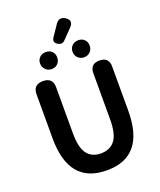

<svg xmlns="http://www.w3.org/2000/svg" viewBox="-196 -1234 1139 1368"><g transform="rotate(-20 373.5 -550.5)"><path d="M518.6 -320.3V-668.9Q518.6 -740.2 589.8 -740.2Q661.1 -740.2 661.1 -668.9V-333Q661.1 13.7 375 13.7Q86.9 13.7 86.9 -333V-666Q86.9 -740.2 161.1 -740.2Q235.4 -740.2 235.4 -666V-320.3Q235.4 -209 271 -161.6Q306.6 -114.3 375 -114.3Q445.3 -114.3 481.9 -162.1Q518.6 -210 518.6 -320.3ZM251 -798.8Q223.6 -798.8 204.6 -817.9Q185.5 -836.9 185.5 -864.3Q185.5 -891.6 204.1 -909.7Q222.7 -927.7 251 -927.7Q279.3 -927.7 297.4 -910.2Q315.4 -892.6 315.4 -864.3Q315.4 -835.9 297.4 -817.4Q279.3 -798.8 251 -798.8ZM472.7 -1030.3Q458 -1014.6 403.3 -959Q380.9 -936.5 351.6 -954.1Q317.4 -973.6 338.9 -1006.8L394.5 -1088.9Q423.8 -1131.8 466.8 -1105.5Q515.6 -1073.2 472.7 -1030.3ZM497.1 -798.8Q468.8 -798.8 450.2 -817.4Q431.6 -835.9 431.6 -864.3Q431.6 -891.6 450.2 -909.7Q468.8 -927.7 497.1 -927.7Q525.4 -927.7 543.5 -910.2Q561.5 -892.6 561.5 -864.3Q561.5 -835.9 543 -817.4Q524.4 -798.8 497.1 -798.8Z"/></g></svg>

Font: GenSenMaruGothic TW TTF Bold
Style: Regular
Weight: 700
Version: Version 1.301